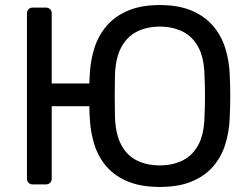

<svg xmlns="http://www.w3.org/2000/svg" viewBox="-20 -730 991 760"><path d="M612.2 10Q539.8 10 488.2 -10.8Q436.6 -31.6 403.8 -68.3Q370.9 -104.9 354.7 -154.3Q338.4 -203.6 335.5 -260.8Q334.5 -274.1 334.1 -286.1Q333.7 -298.1 333.7 -309.6H184.7V-22.9Q184.7 -12.7 178.4 -6.4Q172 0 161 0H109.6Q99.4 0 93.1 -6.3Q86.7 -12.6 86.7 -22.9V-677.1Q86.7 -687.3 93.1 -693.6Q99.4 -700 109.6 -700H161Q172 -700 178.4 -693.6Q184.7 -687.3 184.7 -677.1V-399.6H333.9Q333.9 -408.9 334.4 -419.6Q334.9 -430.2 335.7 -440.9Q338.8 -495.5 355.2 -544.5Q371.7 -593.4 404.5 -630.4Q437.4 -667.4 488.7 -688.7Q540 -710 612.2 -710Q686.2 -710 737.7 -688.3Q789.2 -666.7 822.2 -628.8Q855.2 -591 871.2 -540.8Q887.2 -490.6 889.4 -434.4Q891.4 -389.7 891.4 -349.4Q891.4 -309.1 889.4 -264.9Q887.2 -206.8 871.1 -156.7Q855.1 -106.6 822.1 -69.4Q789.2 -32.1 737.7 -11.1Q686.2 10 612.2 10ZM612.2 -75.3Q662.7 -75.3 701.9 -94.4Q741.2 -113.4 764.4 -155.4Q787.6 -197.4 789.4 -266Q791.4 -310.6 791.4 -350.2Q791.4 -389.7 789.4 -434Q787.6 -502.6 764.3 -544.6Q741 -586.6 701.8 -605.6Q662.7 -624.7 612.2 -624.7Q562.8 -624.7 523.6 -605.6Q484.3 -586.6 461 -544.6Q437.7 -502.6 435.1 -434Q434.1 -389.7 434.1 -350.2Q434.1 -310.6 435.1 -266Q437.7 -197.4 460.6 -155.4Q483.5 -113.4 522.7 -94.4Q561.8 -75.3 612.2 -75.3Z"/></svg>

Font: Rubik Light
Style: Regular
Weight: 300
Designer: Hubert and Fischer
Foundry: Hubert and Fischer
Version: Version 2.300;gftools[0.9.30]